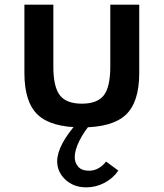

<svg xmlns="http://www.w3.org/2000/svg" viewBox="-20 -532 704 826"><path d="M332 16Q463.5 16 521.2 -38.2Q579 -92.5 579 -217.5V-512H454.5V-245.5Q454.5 -158.5 426.8 -122.2Q399 -86 332 -86Q265.5 -86 237.5 -122.2Q209.5 -158.5 209.5 -245.5V-512H85V-217.5Q85 -92.5 142.5 -38.2Q200 16 332 16ZM351.5 274Q392 274 429 254.8Q466 235.5 489 202L436.5 163Q405 202.5 362.5 202.5Q332 202.5 316.8 185.5Q301.5 168.5 301.5 144Q301.5 114.5 321.2 74.2Q341 34 375.5 -5.5H314Q271.5 41.5 248.8 84.2Q226 127 226 161.5Q226 208 261.5 241Q297 274 351.5 274Z"/></svg>

Font: Spartan SemiBold
Style: Regular
Weight: 600
Designer: Matt Bailey, Mirko Velimirovic
Foundry: Matt Bailey
Version: Version 1.003; ttfautohint (v1.8.3)